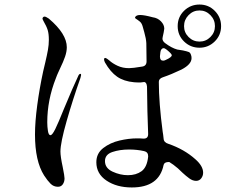

<svg xmlns="http://www.w3.org/2000/svg" viewBox="-20 -812 1040 845"><path d="M953 -697Q953 -657 925 -629.5Q897 -602 858 -602Q818 -602 790 -629.5Q762 -657 762 -697Q762 -737 790 -764.5Q818 -792 858 -792Q898 -792 925.5 -764Q953 -736 953 -697ZM926 -697Q926 -725 906 -745.5Q886 -766 858 -766Q830 -766 810 -745.5Q790 -725 790 -697Q790 -669 810 -649Q830 -629 858 -629Q886 -629 906 -649Q926 -669 926 -697ZM874 -52Q874 -38 865.5 -27Q857 -16 843 -16Q828 -16 813 -27Q798 -38 783.5 -51.5Q769 -65 763 -71Q742 -89 725 -99H723Q703 -99 700 -86Q680 13 560 13Q494 13 449 -17Q404 -47 404 -98Q404 -137 434.5 -160.5Q465 -184 506 -193.5Q547 -203 582 -203Q601 -203 610 -202H613Q632 -202 632 -222Q628 -319 627 -431Q625 -451 614 -451Q610 -451 598 -449Q579 -449 570 -450Q525 -454 495.5 -474.5Q466 -495 442 -537Q438 -545 438 -550Q438 -557 443 -557Q446 -557 452.5 -552.5Q459 -548 461 -546Q475 -533 497.5 -522.5Q520 -512 548 -512Q564 -512 606 -519Q625 -522 625 -542Q624 -573 624 -622Q623 -642 615 -670Q613 -675 611.5 -682.5Q610 -690 608 -695Q604 -710 595.5 -717Q587 -724 576 -731Q573 -734 575 -737Q580 -746 597 -746Q615 -746 652 -736Q674 -733 688.5 -718Q703 -703 703 -686Q703 -682 700.5 -670Q698 -658 696 -649L695 -642Q695 -631 707 -622Q735 -601 760 -594Q769 -592 785 -590Q804 -586 811 -583Q818 -580 821 -569Q823 -564 823 -556Q823 -529 779 -506Q733 -484 697 -472Q679 -466 679 -452Q679 -360 696 -232Q698 -222 700 -202Q701 -185 721 -179Q791 -155 840 -111Q874 -81 874 -52ZM337 -482Q337 -480 334 -469Q301 -376 273.5 -280Q246 -184 246 -145Q246 -123 256 -77Q264 -37 264 -27Q264 -12 256.5 -1Q249 10 235 10Q216 10 202.5 -3.5Q189 -17 174 -40Q134 -103 134 -220Q134 -276 144 -350Q154 -424 170 -498L179 -536Q187 -570 191 -592.5Q195 -615 195 -637Q195 -663 190 -679.5Q185 -696 171 -720Q167 -728 167 -730Q167 -733 169.5 -736Q172 -739 176 -739Q182 -739 195 -730Q274 -663 274 -604Q274 -585 266.5 -563Q259 -541 244 -510Q241 -503 236 -492.5Q231 -482 226 -468Q188 -372 188 -274Q188 -254 191 -235.5Q194 -217 202 -217Q210 -217 223.5 -244.5Q237 -272 261 -332Q303 -433 324 -477Q328 -487 334 -487Q337 -487 337 -482ZM700 -600Q695 -600 691 -595.5Q687 -591 686 -583L684 -565V-563Q684 -545 698 -545Q703 -545 709 -548Q736 -560 736 -569Q736 -575 714 -593Q705 -600 700 -600ZM632 -122V-125Q632 -143 614 -147Q583 -154 548 -154Q507 -154 474.5 -143Q442 -132 442 -103Q442 -72 475.5 -56.5Q509 -41 543 -41Q579 -41 603 -58.5Q627 -76 632 -122Z"/></svg>

Font: Shippori Mincho B1 Medium
Style: Regular
Weight: 500
Designer: FONTDASU
Foundry: FONTDASU / Google Inc. / but / Adobe
Version: Version 3.110; ttfautohint (v1.8.3)